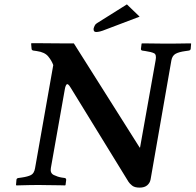

<svg xmlns="http://www.w3.org/2000/svg" viewBox="-20 -844 892 876"><path d="M559 -824 617 -768 464 -710Q447 -703 436.5 -700.5Q426 -698 419 -698Q407 -698 407 -710V-713Q408 -718 411.5 -726Q415 -734 422 -738ZM223 -547Q216 -567 200 -586.5Q184 -606 148 -611L134 -613Q131 -613 127.5 -615Q124 -617 124 -622L122 -645L124 -647Q124 -647 148 -647Q172 -647 206 -646.5Q240 -646 271 -646Q302 -646 317 -646L617 -171H619L690 -569Q695 -595 683 -601Q671 -607 644 -611L630 -613Q623 -614 623 -621L626 -645L628 -646Q628 -646 645.5 -646Q663 -646 687.5 -645.5Q712 -645 731 -645Q744 -645 764 -645Q784 -645 803.5 -645.5Q823 -646 836.5 -646Q850 -646 850 -646L852 -645L850 -621Q849 -614 840 -613L826 -611Q796 -607 781 -598.5Q766 -590 762 -569L667 -25Q664 -9 651.5 1.5Q639 12 617 12Q594 12 582.5 2.5Q571 -7 566 -15L303 -443Q301 -447 296 -453.5Q291 -460 287 -460Q283 -460 280 -452.5Q277 -445 276 -438L212 -77Q208 -54 225.5 -45.5Q243 -37 261 -34L275 -32Q282 -31 282 -23L279 0L277 2Q277 2 263.5 1.5Q250 1 229.5 1Q209 1 189 0.5Q169 0 155 0Q136 0 112.5 0.5Q89 1 72 1.5Q55 2 55 2L53 0L55 -23Q55 -28 58.5 -30Q62 -32 65 -32L79 -34Q107 -38 121.5 -45.5Q136 -53 140 -77Z"/></svg>

Font: Libertinus Serif SemiBold
Style: Italic
Weight: 600
Italic angle: -11.5°
Designer: Philipp H. Poll, Khaled Hosny
Foundry: Caleb Maclennan
Version: Version 7.051;RELEASE